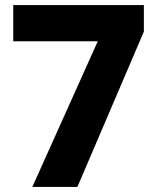

<svg xmlns="http://www.w3.org/2000/svg" viewBox="-20 -734 618 754"><path d="M107 0 364 -572H32V-714H545V-610L284 0Z"/></svg>

Font: Noto Sans Cham ExtraBold
Style: Regular
Weight: 800
Version: Version 2.002